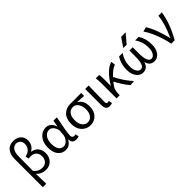

<svg xmlns="http://www.w3.org/2000/svg" viewBox="203 -2110 3609 3609"><g transform="rotate(-45 2008.0 -305.0)"><path d="M88.9 199.2V-548.8Q88.9 -666 145 -737.3Q201.2 -808.6 311.5 -808.6Q396.5 -808.6 456.1 -758.8Q515.6 -709 515.6 -617.2Q515.6 -496.1 407.2 -430.7V-425.8Q488.3 -415 535.2 -358.4Q582 -301.8 582 -215.8Q582 -110.4 519.5 -48.8Q457 12.7 369.1 12.7Q249 12.7 174.8 -70.3Q174.8 -64.5 180.7 199.2ZM347.7 -63.5Q409.2 -63.5 450.2 -106Q491.2 -148.4 491.2 -220.7Q491.2 -289.1 451.7 -331.5Q412.1 -374 337.9 -374Q312.5 -374 282.2 -367.2L267.6 -436.5Q348.6 -453.1 387.7 -501.5Q426.8 -549.8 426.8 -610.4Q426.8 -670.9 394 -703.6Q361.3 -736.3 313.5 -736.3Q250 -736.3 214.4 -684.6Q178.7 -632.8 177.7 -536.1Q174.8 -342.8 174.8 -148.4Q241.2 -63.5 347.7 -63.5Z M891.6 12.7Q795.9 12.7 738.8 -59.1Q681.6 -130.9 681.6 -261.7Q681.6 -395.5 751.5 -476.1Q821.3 -556.6 919.9 -556.6Q975.6 -556.6 1020.5 -522Q1065.4 -487.3 1087.9 -414.1H1090.8L1114.3 -543H1204.1Q1135.7 -210 1135.7 -119.1Q1135.7 -92.8 1150.9 -78.1Q1166 -63.5 1189.5 -63.5Q1208 -63.5 1226.6 -70.3L1241.2 -1Q1210 12.7 1170.9 12.7Q1120.1 12.7 1091.3 -14.2Q1062.5 -41 1063.5 -96.7H1059.6Q998 12.7 891.6 12.7ZM910.2 -63.5Q964.8 -63.5 1008.8 -113.8Q1052.7 -164.1 1058.6 -232.4L1066.4 -335Q1029.3 -480.5 929.7 -480.5Q867.2 -480.5 822.3 -422.4Q777.3 -364.3 777.3 -262.7Q777.3 -168 812 -115.7Q846.7 -63.5 910.2 -63.5Z M1306.6 -264.6Q1306.6 -400.4 1378.4 -471.7Q1450.2 -543 1554.7 -543H1851.6V-464.8Q1758.8 -472.7 1680.7 -473.6V-469.7Q1788.1 -409.2 1788.1 -253.9Q1788.1 -130.9 1720.7 -59.1Q1653.3 12.7 1550.8 12.7Q1448.2 12.7 1377.4 -61.5Q1306.6 -135.7 1306.6 -264.6ZM1551.8 -63.5Q1617.2 -63.5 1658.2 -117.2Q1699.2 -170.9 1699.2 -260.7Q1699.2 -346.7 1659.7 -406.7Q1620.1 -466.8 1552.7 -466.8Q1485.4 -466.8 1443.8 -415Q1402.3 -363.3 1402.3 -264.6Q1402.3 -172.9 1443.8 -118.2Q1485.4 -63.5 1551.8 -63.5Z M2060.5 12.7Q2005.9 12.7 1981.4 -19Q1957 -50.8 1957 -113.3V-543H2048.8Q2047.9 -501 2044.9 -341.8Q2042 -182.6 2042 -106.4Q2042 -63.5 2080.1 -63.5Q2095.7 -63.5 2113.3 -69.3L2126 0Q2100.6 12.7 2060.5 12.7Z M2711.9 0 2611.3 8.8Q2511.7 -107.4 2430.7 -266.6Q2428.7 -263.7 2408.7 -239.3Q2388.7 -214.8 2378.9 -200.2Q2335.9 -142.6 2334 -28.3V0H2249V-393.6Q2249 -490.2 2239.3 -543H2329.1Q2338.9 -501 2338.9 -416V-246.1H2342.8Q2411.1 -365.2 2497.1 -450.2Q2583 -535.2 2667 -556.6L2674.8 -469.7Q2587.9 -442.4 2486.3 -332Q2584 -137.7 2711.9 0Z M3127.9 -757.8H3247.1L3097.7 -580.1H3007.8ZM3100.6 -116.2Q3066.4 12.7 2950.2 11.7Q2871.1 11.7 2816.9 -58.1Q2762.7 -127.9 2762.7 -247.1Q2762.7 -405.3 2839.8 -524.4H2933.6Q2848.6 -401.4 2848.6 -252Q2848.6 -161.1 2881.3 -111.8Q2914.1 -62.5 2958 -62.5Q3057.6 -62.5 3056.6 -307.6V-465.8H3143.6V-307.6Q3143.6 -62.5 3244.1 -62.5Q3287.1 -62.5 3319.8 -111.8Q3352.5 -161.1 3352.5 -252Q3352.5 -402.3 3267.6 -524.4H3361.3Q3438.5 -404.3 3437.5 -247.1Q3437.5 -127.9 3383.8 -58.1Q3330.1 11.7 3251 11.7Q3133.8 11.7 3100.6 -116.2Z M3793.9 0H3704.1Q3673.8 -150.4 3619.1 -290.5Q3564.5 -430.7 3495.1 -533.2L3585.9 -556.6Q3639.6 -472.7 3689 -340.8Q3738.3 -209 3762.7 -92.8H3767.6Q3885.7 -341.8 3903.3 -543H3995.1Q3954.1 -277.3 3793.9 0Z"/></g></svg>

Font: Gen Shin Gothic Regular
Style: Regular
Weight: 400
Designer: [Source Han Sans]
Ryoko NISHIZUKA  (kana & ideographs); Paul D. Hunt (Latin, Greek & Cyrillic); Wenlong ZHANG  (bopomofo
Version: Version 1.002.20150607